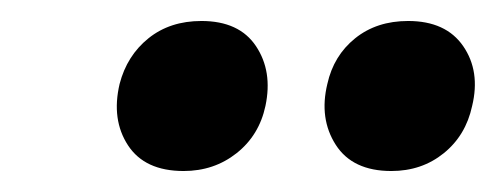

<svg xmlns="http://www.w3.org/2000/svg" viewBox="-20 -661 473 183"><path d="M155 -498Q118 -498 102 -522.5Q86 -547 94 -581Q101 -608 121.5 -624.5Q142 -641 172 -641Q208 -641 224 -617Q240 -593 233 -560Q227 -532 205.5 -515Q184 -498 155 -498ZM353 -498Q316 -498 300 -523Q284 -548 292 -581Q298 -608 318.5 -624.5Q339 -641 369 -641Q405 -641 421.5 -617Q438 -593 430 -560Q424 -532 403 -515Q382 -498 353 -498Z"/></svg>

Font: Ysabeau ExtraBold
Style: Italic
Weight: 800
Italic angle: -12°
Designer: Christian Thalmann (Catharsis Fonts)
Version: Version 2.002